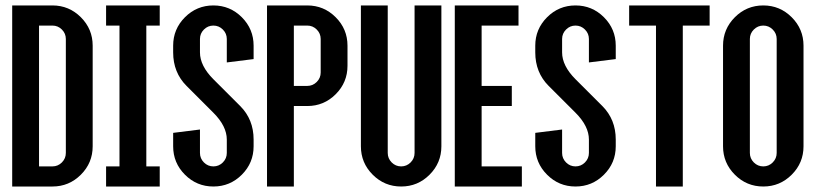

<svg xmlns="http://www.w3.org/2000/svg" viewBox="-20 -679 2970 699"><path d="M170.9 -659.2Q231.4 -659.2 274.4 -616.2Q317.4 -573.2 317.4 -512.7V-146.5Q317.4 -85.9 274.4 -43Q231.4 0 170.9 0H24.4V-659.2ZM219.7 -537.1Q219.7 -557.1 205.3 -571.5Q190.9 -585.9 170.9 -585.9H122.1V-73.2H170.9Q190.9 -73.2 205.3 -87.6Q219.7 -102.1 219.7 -122.1Z M512.7 -73.2H561.5V0H366.2V-73.2H415V-585.9H366.2V-659.2H561.5V-585.9H512.7Z M805.7 -170.9Q805.7 -219.7 756.8 -268.6L659.2 -366.2Q610.4 -415 610.4 -488.3V-512.7Q610.4 -573.2 653.3 -616.2Q696.3 -659.2 756.8 -659.2Q817.4 -659.2 860.4 -616.2Q903.3 -573.2 903.3 -512.7V-463.9L805.7 -451.7V-537.1Q805.7 -557.1 791.3 -571.5Q776.9 -585.9 756.8 -585.9Q736.8 -585.9 722.4 -571.5Q708 -557.1 708 -537.1V-488.3Q708 -439.5 756.8 -390.6L854.5 -293Q903.3 -244.1 903.3 -170.9V-146.5Q903.3 -85.9 860.4 -43Q817.4 0 756.8 0Q696.3 0 653.3 -43Q610.4 -85.9 610.4 -146.5V-195.3L708 -207.5V-122.1Q708 -102.1 722.4 -87.6Q736.8 -73.2 756.8 -73.2Q776.9 -73.2 791.3 -87.6Q805.7 -102.1 805.7 -122.1Z M952.1 -659.2H1098.6Q1159.2 -659.2 1202.1 -616.2Q1245.1 -573.2 1245.1 -512.7V-439.5Q1245.1 -378.9 1202.1 -335.9Q1159.2 -293 1098.6 -293H1049.8V0H952.1ZM1147.5 -537.1Q1147.5 -557.1 1133.1 -571.5Q1118.7 -585.9 1098.6 -585.9H1049.8V-366.2H1098.6Q1118.7 -366.2 1133.1 -380.6Q1147.5 -395 1147.5 -415Z M1391.6 -122.1Q1391.6 -102.1 1406 -87.6Q1420.4 -73.2 1440.4 -73.2Q1460.4 -73.2 1474.9 -87.6Q1489.3 -102.1 1489.3 -122.1V-659.2H1586.9V-146.5Q1586.9 -85.9 1543.9 -43Q1501 0 1440.4 0Q1379.9 0 1336.9 -43Q1293.9 -85.9 1293.9 -146.5V-659.2H1391.6Z M1733.4 -73.2H1879.9V0H1635.7V-659.2H1867.7V-585.9H1733.4V-366.2H1843.3V-293H1733.4Z M2124 -170.9Q2124 -219.7 2075.2 -268.6L1977.5 -366.2Q1928.7 -415 1928.7 -488.3V-512.7Q1928.7 -573.2 1971.7 -616.2Q2014.6 -659.2 2075.2 -659.2Q2135.7 -659.2 2178.7 -616.2Q2221.7 -573.2 2221.7 -512.7V-463.9L2124 -451.7V-537.1Q2124 -557.1 2109.6 -571.5Q2095.2 -585.9 2075.2 -585.9Q2055.2 -585.9 2040.8 -571.5Q2026.4 -557.1 2026.4 -537.1V-488.3Q2026.4 -439.5 2075.2 -390.6L2172.9 -293Q2221.7 -244.1 2221.7 -170.9V-146.5Q2221.7 -85.9 2178.7 -43Q2135.7 0 2075.2 0Q2014.6 0 1971.7 -43Q1928.7 -85.9 1928.7 -146.5V-195.3L2026.4 -207.5V-122.1Q2026.4 -102.1 2040.8 -87.6Q2055.2 -73.2 2075.2 -73.2Q2095.2 -73.2 2109.6 -87.6Q2124 -102.1 2124 -122.1Z M2563.5 -659.2V-585.9H2465.8V0H2368.2V-585.9H2270.5V-659.2Z M2758.8 -659.2Q2819.3 -659.2 2862.3 -616.2Q2905.3 -573.2 2905.3 -512.7V-146.5Q2905.3 -85.9 2862.3 -43Q2819.3 0 2758.8 0Q2698.2 0 2655.3 -43Q2612.3 -85.9 2612.3 -146.5V-512.7Q2612.3 -573.2 2655.3 -616.2Q2698.2 -659.2 2758.8 -659.2ZM2807.6 -537.1Q2807.6 -557.1 2793.2 -571.5Q2778.8 -585.9 2758.8 -585.9Q2738.8 -585.9 2724.4 -571.5Q2710 -557.1 2710 -537.1V-122.1Q2710 -102.1 2724.4 -87.6Q2738.8 -73.2 2758.8 -73.2Q2778.8 -73.2 2793.2 -87.6Q2807.6 -102.1 2807.6 -122.1Z"/></svg>

Font: Alegre Sans
Style: Regular
Weight: 400
Width: 3
Designer: GrandChaos9000
Version: Version 1.2.6 - August 1, 2014